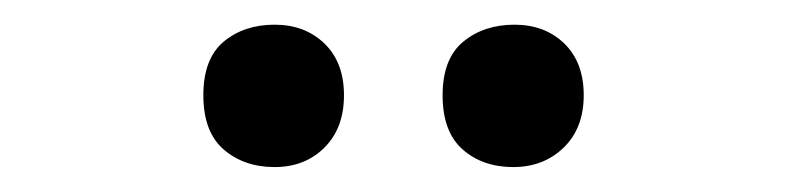

<svg xmlns="http://www.w3.org/2000/svg" viewBox="-20 -760 632 154"><path d="M351.1 -640.1Q335 -654.3 335 -683.6Q335 -712.9 351.6 -726.6Q368.2 -740.2 392.6 -740.2Q417 -740.2 432.6 -725.1Q448.2 -710 448.2 -683.6Q448.2 -657.2 432.1 -641.6Q416 -626 391.6 -626Q367.2 -626 351.1 -640.1ZM159.4 -640.1Q143.1 -654.3 143.1 -683.6Q143.1 -712.9 159.4 -726.6Q175.8 -740.2 200.2 -740.2Q224.6 -740.2 240.2 -725.1Q255.9 -710 255.9 -683.6Q255.9 -657.2 240.2 -641.6Q224.6 -626 200.2 -626Q175.8 -626 159.4 -640.1Z"/></svg>

Font: OpenSans-Semibold
Style: Regular
Weight: 600
Foundry: Ascender Corporation
Version: Version 1.10